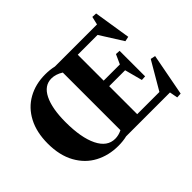

<svg xmlns="http://www.w3.org/2000/svg" viewBox="-179 -1082 1425 1425"><g transform="rotate(-45 533.5 -370.0)"><path d="M654 -58H887L1015 -277L1053 -269L990 62L952 64L940 0H480Q439 10 389 10Q289 10 207.5 -33Q126 -76 78 -162.5Q30 -249 30 -373Q30 -491 74.5 -576Q119 -661 198.5 -705.5Q278 -750 380 -750Q429 -750 472 -740H914L929 -804L967 -802L1013 -511L975 -503L862 -682H654V-410H824L858 -485L894 -483V-215L858 -213L821 -352H654ZM410 -44Q446 -44 482 -62V-667Q436 -696 391 -696Q316 -696 276 -615.5Q236 -535 236 -392Q236 -229 281.5 -136.5Q327 -44 410 -44Z"/></g></svg>

Font: Minipax
Style: Bold
Weight: 700
Designer: Raphaël Ronot, Igor Stepanchenko (Cyrillic)
Foundry: steppetype
Version: Version 1.002